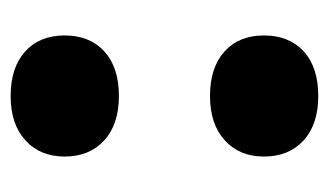

<svg xmlns="http://www.w3.org/2000/svg" viewBox="-146 -450 604 352"><g transform="rotate(90 156.0 -274.0)"><path d="M45 -90.5Q45 -136.5 74.2 -163.2Q103.5 -190 156 -190Q208 -190 237.5 -163Q267 -136 267 -90.5Q267 -45.5 237.2 -18.5Q207.5 8.5 156 8.5Q104 8.5 74.5 -18Q45 -44.5 45 -90.5ZM45 -456Q45 -502 74.2 -528.8Q103.5 -555.5 156 -555.5Q208 -555.5 237.5 -528.5Q267 -501.5 267 -456Q267 -411 237.2 -384Q207.5 -357 156 -357Q104 -357 74.5 -383.5Q45 -410 45 -456Z"/></g></svg>

Font: Encode Sans Expanded
Style: Bold
Weight: 700
Width: 7
Designer: Multiple Designers
Foundry: Impallari Type
Version: Version 2.000